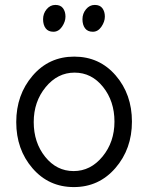

<svg xmlns="http://www.w3.org/2000/svg" viewBox="-20 -745 602 780"><path d="M396.5 -109Q445 -168 445 -251Q445 -334 398.5 -392Q352 -450 283 -450Q214 -450 165.5 -391Q117 -332 117 -249Q117 -166 163.5 -108Q210 -50 279 -50Q348 -50 396.5 -109ZM281.5 -515Q384 -515 450 -438.5Q516 -362 516 -251Q516 -140 449 -62.5Q382 15 280 15Q178 15 112 -61.5Q46 -138 46 -249Q46 -360 112.5 -437.5Q179 -515 281.5 -515ZM205 -725Q226 -725 236 -711.5Q246 -698 246 -677.5Q246 -657 232 -636.5Q218 -616 197 -616Q176 -616 165.5 -630Q155 -644 155 -667Q155 -690 169.5 -707.5Q184 -725 205 -725ZM365 -725Q386 -725 396 -711.5Q406 -698 406 -677.5Q406 -657 392 -636.5Q378 -616 357 -616Q336 -616 325.5 -630Q315 -644 315 -667Q315 -690 329.5 -707.5Q344 -725 365 -725Z"/></svg>

Font: Delius
Style: Regular
Weight: 400
Designer: Natalia Raices
Foundry: Natalia Raices
Version: Version 1.001